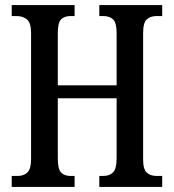

<svg xmlns="http://www.w3.org/2000/svg" viewBox="-20 -734 683 754"><path d="M26 0V-43H49Q73 -43 87.5 -56.5Q102 -70 102 -111V-604Q102 -645 85.5 -658Q69 -671 45 -671H26V-714H273V-671H257Q233 -671 220 -658Q207 -645 207 -604V-399H438V-603Q438 -645 424 -658Q410 -671 385 -671H370V-714H617V-671H595Q571 -671 556.5 -658Q542 -645 542 -603V-109Q542 -69 556.5 -56Q571 -43 595 -43H617V0H370V-43H385Q410 -43 424 -57Q438 -71 438 -113V-348H207V-111Q207 -70 220 -56.5Q233 -43 257 -43H273V0Z"/></svg>

Font: Noto Serif Lao ExtraCondensed Medium
Style: Regular
Weight: 500
Width: 2
Designer: Monotype Design Team
Foundry: Monotype Imaging Inc.
Version: Version 2.003; ttfautohint (v1.8.4.7-5d5b)